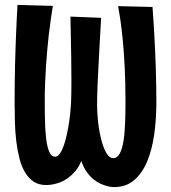

<svg xmlns="http://www.w3.org/2000/svg" viewBox="-20 -723 690 777"><path d="M597.2 -694.8Q601.6 -636.7 605 -572.8Q606.4 -545.4 607.9 -514.2Q609.4 -482.9 610.4 -449Q611.3 -415 612.1 -379.6Q612.8 -344.2 612.8 -309.1Q612.8 -240.2 604 -178.2Q595.2 -116.2 575.2 -68.8Q555.2 -21.5 522.5 6.3Q489.7 34.2 441.9 34.2Q440.9 34.2 433.3 33.7Q425.8 33.2 414.1 30.3Q402.3 27.3 387.9 21Q373.5 14.6 358.9 2.9Q344.2 -8.8 331.1 -27.1Q317.9 -45.4 309.1 -71.8Q298.8 -46.9 284.7 -30.3Q270.5 -13.7 255.4 -2.7Q240.2 8.3 224.9 14.2Q209.5 20 197.3 22.5Q185.1 24.9 176.8 25.4Q168.5 25.9 167 25.9Q137.7 25.9 116.9 12.5Q96.2 -1 81.8 -24.7Q67.4 -48.3 59.1 -80.3Q50.8 -112.3 46.1 -149.7Q41.5 -187 40.3 -228Q39.1 -269 39.1 -310.1Q39.1 -347.2 39.6 -384Q40 -420.9 40.8 -455.6Q41.5 -490.2 42.7 -522.2Q43.9 -554.2 44.9 -581.5Q47.4 -646 50.8 -703.1L193.8 -699.2Q184.6 -642.6 177.2 -580.1Q174.3 -553.2 171.4 -522.5Q168.5 -491.7 166.3 -458.3Q164.1 -424.8 162.6 -389.4Q161.1 -354 161.1 -318.8Q161.1 -292 161.4 -264.6Q161.6 -237.3 162.8 -211.7Q164.1 -186 166.5 -163.8Q168.9 -141.6 173.6 -124.8Q178.2 -107.9 185.3 -98.4Q192.4 -88.9 203.1 -88.9Q213.4 -88.9 222.4 -101.6Q231.4 -114.3 238.5 -135Q245.6 -155.8 251.2 -181.9Q256.8 -208 260.5 -234.6Q264.2 -261.2 266.1 -286.1Q268.1 -311 268.1 -329.1Q268.1 -335 268.6 -344.2Q268.6 -352.5 268.8 -365.5Q269 -378.4 269 -397Q269 -434.1 268.1 -497.3Q267.1 -560.5 265.1 -655.8L389.2 -650.9Q384.8 -572.3 381.8 -517.1Q378.9 -461.9 377 -425Q375 -388.2 374.3 -366Q373.5 -343.8 373.3 -330.8Q373 -317.9 373 -311.3Q373 -304.7 373 -298.8Q373 -277.8 374.8 -253.7Q376.5 -229.5 380.1 -205.6Q383.8 -181.6 389.4 -159.4Q395 -137.2 402.1 -120.4Q409.2 -103.5 418.2 -93.3Q427.2 -83 438 -83Q454.6 -83 464.6 -101.6Q474.6 -120.1 479.7 -152.1Q484.9 -184.1 486.3 -226.3Q487.8 -268.6 487.8 -315.9Q487.8 -389.6 484.6 -452.1Q481.4 -514.6 476.6 -563.2Q471.7 -611.8 466.6 -646.2Q461.4 -680.7 458 -698.2Z"/></svg>

Font: Rum Raisin
Style: Regular
Weight: 400
Designer: Astigmatic (AOETI)
Foundry: Astigmatic (AOETI)
Version: Version 1.000